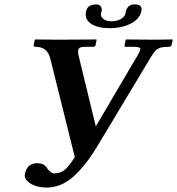

<svg xmlns="http://www.w3.org/2000/svg" viewBox="-20 -824 799 866"><path d="M617.7 -773.9Q609.9 -737.3 568.6 -717Q527.3 -696.8 476.1 -696.8Q422.9 -696.8 391.6 -716.3Q360.4 -735.8 368.2 -772.9Q374.5 -803.7 414.1 -804.2Q428.7 -804.2 434.8 -794.7Q440.9 -785.2 438.5 -772.9Q438.5 -772 437.5 -770.5L435.5 -765.1Q432.1 -750 445.8 -739Q459.5 -728 483.9 -728Q499 -728 512.2 -732.4Q525.4 -736.8 534.7 -745.1Q543.9 -753.4 546.4 -764.2Q546.4 -764.6 546.9 -768.6Q547.4 -772.5 547.4 -772.9Q550.3 -785.6 560.1 -794.9Q569.8 -804.2 585.9 -804.2Q605.5 -804.2 613.3 -796.6Q621.1 -789.1 617.7 -773.9ZM225.1 -42Q250 -42 269 -55.7Q288.1 -69.3 317.4 -115.2L207 -559.1Q194.3 -613.3 140.1 -612.8Q135.7 -612.8 133.5 -615Q131.3 -617.2 131.8 -621.1L137.2 -645L138.2 -646Q201.2 -645 242.2 -645L414.6 -646L416 -645L411.1 -621.1Q409.7 -613.3 402.3 -612.8H364.3Q340.8 -612.8 335.4 -604.7Q330.1 -596.7 334 -575.2L412.1 -253.9L601.1 -575.2Q616.2 -601.6 612.1 -607.2Q607.9 -612.8 576.2 -612.8H546.4Q540.5 -612.8 542 -621.1L546.9 -645L549.3 -646Q635.3 -645 677.2 -645L757.3 -646L759.3 -645L753.9 -621.1Q752.4 -613.3 741.2 -612.8Q717.3 -612.8 704.3 -609.1Q691.4 -605.5 682.1 -596.2Q672.9 -586.9 660.2 -565.9L417 -161.1Q363.3 -72.8 308.6 -25.4Q253.9 22 190.4 22Q146 22 116.7 3.2Q87.4 -15.6 92.3 -40Q102.5 -87.9 147.5 -87.9Q180.2 -87.9 192.9 -64.9Q208.5 -42 225.1 -42Z"/></svg>

Font: Linux Libertine Slanted
Style: Semibold Slanted
Weight: 600
Designer: Philipp H. Poll
Foundry: Philipp H. Poll
Version: Version 5.1.1